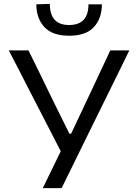

<svg xmlns="http://www.w3.org/2000/svg" viewBox="-20 -974 716 994"><path d="M201.5 0Q245.5 -89.5 294.5 -191L131.5 -507.5Q105 -559 81 -606Q56.5 -652.5 25.5 -713H127.5Q157.5 -651.5 179.5 -607.5Q201 -563 220.5 -523Q240 -483 263.5 -435L339.5 -281.5H348L419 -432Q442.5 -482 462 -523Q481 -564 502 -608.5Q523 -653 551 -713H649.5Q618 -648.5 583.5 -578.2Q549 -508 520.5 -450.5L409.5 -225Q384.5 -173.5 355 -113.8Q325.5 -54 299 0ZM337.5 -789Q252 -789 210.2 -833.5Q168.5 -878 168 -951.5L238 -954Q238 -844.5 337.5 -844.5Q438 -844.5 438 -951.5H507.5Q507 -878 465.8 -833.5Q424.5 -789 337.5 -789Z"/></svg>

Font: Heraclito
Style: Regular
Weight: 400
Designer: Kostas Bartsokas (font) & Cristiano Sobral (main changes)
Foundry: Kostas Bartsokas (font) & Cristiano Sobral (main changes)
Version: Version 1.00;July 8, 2020;FontCreator 13.0.0.2655 64-bit